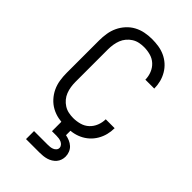

<svg xmlns="http://www.w3.org/2000/svg" viewBox="-267 -773 1083 1083"><g transform="rotate(45 275.0 -231.0)"><path d="M271 12Q243 12 215 6.5Q187 1 162 -12.5Q137 -26 117.5 -47.5Q98 -69 86 -94.5Q74 -120 69.5 -148.5Q65 -177 65 -205V-465Q65 -493 69.5 -521.5Q74 -550 86 -575.5Q98 -601 117.5 -622.5Q137 -644 162 -657.5Q187 -671 215 -676.5Q243 -682 271 -682Q298 -682 324 -678Q350 -674 374 -663Q398 -652 417.5 -634.5Q437 -617 450.5 -594Q464 -571 470.5 -545.5Q477 -520 477 -494V-493H406Q406 -519 396 -544Q386 -569 367 -586.5Q348 -604 322.5 -611Q297 -618 271 -618Q252 -618 233 -614Q214 -610 197.5 -599.5Q181 -589 168.5 -574Q156 -559 149 -541Q142 -523 139 -503.5Q136 -484 136 -465V-205Q136 -186 139 -166.5Q142 -147 149 -129Q156 -111 168.5 -96Q181 -81 197.5 -70.5Q214 -60 233 -56Q252 -52 271 -52Q297 -52 322.5 -59Q348 -66 367 -83.5Q386 -101 396 -126Q406 -151 406 -177H477V-176Q477 -150 470.5 -124.5Q464 -99 450.5 -76Q437 -53 417.5 -35.5Q398 -18 374 -7Q350 4 324 8Q298 12 271 12ZM167 220V156H275Q285 156 294.5 155Q304 154 313 150.5Q322 147 329 139.5Q336 132 336 122Q336 112 329.5 104Q323 96 314 92Q305 88 295 86.5Q285 85 275 85H239V-52H311V45Q327 48 342.5 54.5Q358 61 370 72Q382 83 388.5 99Q395 115 395 132Q395 146 390.5 159.5Q386 173 377 183.5Q368 194 356 201.5Q344 209 330.5 213Q317 217 303 218.5Q289 220 275 220Z"/></g></svg>

Font: Lode Term
Style: Regular
Weight: 400
Monospace: yes
Designer: Belleve Invis
Foundry: Belleve Invis
Version: Version 29.2.0